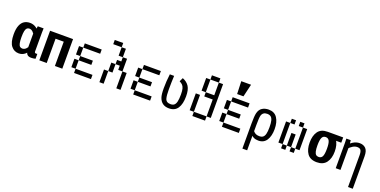

<svg xmlns="http://www.w3.org/2000/svg" viewBox="-17 -1585 5284 2669"><g transform="rotate(20 2625.0 -250.5)"><path d="M287.1 -78.1H279.3V-347.7H289.1L304.7 -437.5H390.6L388.7 -375V-94.7Q388.7 -84 394.5 -78.1Q400.4 -72.3 412.1 -72.3Q420.9 -73.2 429.7 -74.2V-2Q396.5 5.9 366.2 5.9Q326.2 5.9 306.6 -14.6Q287.1 -35.2 287.1 -78.1ZM354.5 -309.6 297.9 -285.2Q281.2 -324.2 257.8 -345.7Q234.4 -367.2 206.1 -367.2Q184.6 -367.2 170.4 -353.5Q156.2 -339.8 149.4 -307.6Q142.6 -275.4 142.6 -218.8Q142.6 -163.1 149.4 -130.9Q156.2 -98.6 170.4 -85.4Q184.6 -72.3 206.1 -72.3Q234.4 -72.3 257.8 -93.3Q281.2 -114.3 297.9 -152.3L343.8 -133.8Q312.5 -55.7 272.9 -23.9Q233.4 7.8 182.6 7.8Q114.3 7.8 70.8 -46.4Q27.3 -100.6 27.3 -218.8Q27.3 -299.8 47.9 -350.1Q68.4 -400.4 104.5 -422.9Q140.6 -445.3 189.5 -445.3Q240.2 -445.3 281.7 -416Q323.2 -386.7 354.5 -309.6Z M716.8 0V-359.4H595.7V0H486.3V-437.5H826.2V0Z M1187.5 -62.5V0H1125V-62.5ZM1125 -62.5V0H1062.5V-62.5ZM1062.5 -62.5V0H1000V-62.5ZM1000 -125V-62.5H937.5V-125ZM1000 -187.5V-125H937.5V-187.5ZM1000 -312.5V-250H937.5V-312.5ZM1000 -375V-312.5H937.5V-375ZM1062.5 -437.5V-375H1000V-437.5ZM1125 -437.5V-375H1062.5V-437.5ZM1187.5 -437.5V-375H1125V-437.5ZM1062.5 -250V-187.5H1000V-250ZM1125 -250V-187.5H1062.5V-250ZM1187.5 -250V-187.5H1125V-250ZM1250 -437.5V-375H1187.5V-437.5ZM1250 -62.5V0H1187.5V-62.5Z M1437.5 -62.5V0H1375V-62.5ZM1437.5 -125V-62.5H1375V-125ZM1437.5 -187.5V-125H1375V-187.5ZM1500 -312.5V-250H1437.5V-312.5ZM1687.5 -125V-62.5H1625V-125ZM1687.5 -187.5V-125H1625V-187.5ZM1687.5 -250V-187.5H1625V-250ZM1625 -312.5V-250H1562.5V-312.5ZM1625 -375V-312.5H1562.5V-375ZM1437.5 -625V-562.5H1375V-625ZM1625 -437.5V-375H1562.5V-437.5ZM1562.5 -562.5V-500H1500V-562.5ZM1500 -625V-562.5H1437.5V-625ZM1562.5 -500V-437.5H1500V-500ZM1562.5 -375V-312.5H1500V-375ZM1500 -250V-187.5H1437.5V-250ZM1687.5 -62.5V0H1625V-62.5Z M2062.5 -62.5V0H2000V-62.5ZM2000 -62.5V0H1937.5V-62.5ZM1937.5 -62.5V0H1875V-62.5ZM1875 -125V-62.5H1812.5V-125ZM1875 -187.5V-125H1812.5V-187.5ZM1875 -312.5V-250H1812.5V-312.5ZM1875 -375V-312.5H1812.5V-375ZM1937.5 -437.5V-375H1875V-437.5ZM2000 -437.5V-375H1937.5V-437.5ZM2062.5 -437.5V-375H2000V-437.5ZM1937.5 -250V-187.5H1875V-250ZM2000 -250V-187.5H1937.5V-250ZM2062.5 -250V-187.5H2000V-250ZM2125 -437.5V-375H2062.5V-437.5ZM2125 -62.5V0H2062.5V-62.5Z M2316.4 -254.9V-229.5Q2316.4 -148.4 2327.1 -107.4Q2340.8 -50.8 2406.2 -50.8Q2441.4 -50.8 2460.9 -66.9Q2480.5 -83 2489.7 -120.6Q2499 -158.2 2499 -226.6Q2499 -282.2 2490.2 -313.5Q2481.4 -344.7 2465.3 -361.3Q2449.2 -377.9 2418.9 -393.6L2445.3 -449.2Q2509.8 -423.8 2542.5 -373.5Q2575.2 -323.2 2575.2 -226.6Q2575.2 -113.3 2534.2 -50.8Q2493.2 11.7 2406.2 11.7Q2295.9 11.7 2259.8 -89.8Q2244.1 -132.8 2244.1 -227.5Q2244.1 -331.1 2257.8 -437.5H2321.3Q2316.4 -335.9 2316.4 -254.9Z M2875 -62.5V0H2812.5V-62.5ZM2937.5 -62.5V0H2875V-62.5ZM3000 -125V-62.5H2937.5V-125ZM3000 -187.5V-125H2937.5V-187.5ZM3000 -250V-187.5H2937.5V-250ZM3000 -312.5V-250H2937.5V-312.5ZM3000 -375V-312.5H2937.5V-375ZM3000 -437.5V-375H2937.5V-437.5ZM2937.5 -625V-562.5H2875V-625ZM2875 -625V-562.5H2812.5V-625ZM3000 -562.5V-500H2937.5V-562.5ZM3000 -500V-437.5H2937.5V-500ZM2750 -312.5V-250H2687.5V-312.5ZM2750 -125V-62.5H2687.5V-125ZM2750 -187.5V-125H2687.5V-187.5ZM2812.5 -62.5V0H2750V-62.5ZM2750 -250V-187.5H2687.5V-250ZM2812.5 -500V-437.5H2750V-500ZM2812.5 -562.5V-500H2750V-562.5ZM2812.5 -437.5V-375H2750V-437.5ZM2875 -375V-312.5H2812.5V-375ZM2937.5 -375V-312.5H2875V-375Z M3375 -62.5V0H3312.5V-62.5ZM3312.5 -62.5V0H3250V-62.5ZM3250 -62.5V0H3187.5V-62.5ZM3187.5 -125V-62.5H3125V-125ZM3187.5 -187.5V-125H3125V-187.5ZM3187.5 -312.5V-250H3125V-312.5ZM3187.5 -375V-312.5H3125V-375ZM3250 -437.5V-375H3187.5V-437.5ZM3312.5 -437.5V-375H3250V-437.5ZM3375 -437.5V-375H3312.5V-437.5ZM3250 -250V-187.5H3187.5V-250ZM3312.5 -250V-187.5H3250V-250ZM3375 -250V-187.5H3312.5V-250ZM3437.5 -437.5V-375H3375V-437.5ZM3437.5 -62.5V0H3375V-62.5ZM3368.2 -687.5 3324.2 -500H3230.5L3223.6 -687.5Z M3569.3 -337.9Q3583 -395.5 3623 -421.4Q3663.1 -447.3 3718.8 -447.3Q3804.7 -447.3 3846.2 -384.3Q3887.7 -321.3 3887.7 -218.8Q3887.7 -117.2 3847.7 -54.7Q3807.6 7.8 3727.5 7.8Q3646.5 7.8 3609.9 -50.8Q3573.2 -109.4 3573.2 -218.8H3601.6Q3601.6 -129.9 3631.8 -92.3Q3662.1 -54.7 3718.8 -54.7Q3752.9 -54.7 3772.9 -69.8Q3793 -85 3802.2 -120.6Q3811.5 -156.2 3811.5 -218.8Q3811.5 -282.2 3802.2 -317.9Q3793 -353.5 3772.9 -369.1Q3752.9 -384.8 3718.8 -384.8Q3654.3 -384.8 3637.7 -326.2Q3628.9 -293 3628.9 -187.5V187.5H3558.6V-187.5Q3558.6 -293 3569.3 -337.9Z M4062.5 -125V-62.5H4000V-125ZM4062.5 -187.5V-125H4000V-187.5ZM4062.5 -250V-187.5H4000V-250ZM4062.5 -312.5V-250H4000V-312.5ZM4125 -62.5V0H4062.5V-62.5ZM4187.5 -125V-62.5H4125V-125ZM4187.5 -187.5V-125H4125V-187.5ZM4187.5 -250V-187.5H4125V-250ZM4312.5 -312.5V-250H4250V-312.5ZM4312.5 -250V-187.5H4250V-250ZM4312.5 -187.5V-125H4250V-187.5ZM4250 -62.5V0H4187.5V-62.5ZM4312.5 -125V-62.5H4250V-125ZM4250 -437.5V-375H4187.5V-437.5ZM4125 -437.5V-375H4062.5V-437.5ZM4312.5 -375V-312.5H4250V-375ZM4062.5 -375V-312.5H4000V-375Z M4822.3 -437.5V-359.4H4673.8L4593.8 -437.5ZM4408.2 -211.9Q4408.2 -314.5 4452.1 -376Q4496.1 -437.5 4593.8 -437.5Q4691.4 -437.5 4735.4 -376Q4779.3 -314.5 4779.3 -211.9Q4779.3 -111.3 4733.8 -49.3Q4688.4 12.7 4593.3 12.7Q4496.1 12.7 4452.1 -48.8Q4408.2 -110.4 4408.2 -211.9ZM4664.1 -212.1Q4664.1 -292 4647.8 -325.7Q4631.6 -359.4 4593.6 -359.4Q4555.7 -359.4 4539.6 -325.7Q4523.4 -292 4523.4 -212.1Q4523.4 -156.8 4530.7 -125.1Q4537.9 -93.5 4553.1 -79.5Q4568.3 -65.4 4593.9 -65.4Q4631.8 -65.4 4647.9 -98.4Q4664.1 -131.3 4664.1 -212.1Z M4869.1 -437.5H4933.6L4941.4 -375V0H4871.1V-374ZM5053.7 -378.9Q5020.5 -378.9 4987.8 -358.9Q4955.1 -338.9 4926.8 -306.6L4891.6 -336.9Q4918.9 -379.9 4967.3 -410.6Q5015.6 -441.4 5067.4 -441.4Q5123 -441.4 5157.2 -407.2Q5191.4 -373 5191.4 -290V187.5H5121.1V-282.2Q5121.1 -334 5106.4 -356.4Q5091.8 -378.9 5053.7 -378.9Z"/></g></svg>

Font: Sudo Var
Style: Regular
Weight: 400
Monospace: yes
Designer: Jens Kutilek
Foundry: Jens Kutilek
Version: Version 0.065;FEAKit 1.0